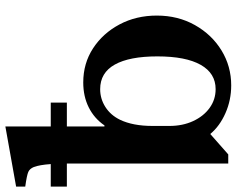

<svg xmlns="http://www.w3.org/2000/svg" viewBox="-104 -767 881 715"><g transform="rotate(-90 336.5 -409.5)"><path d="M312 -601H223V-461H227Q253 -499 294 -519.5Q335 -540 387 -540Q458 -540 514 -503.5Q570 -467 603 -405Q636 -343 636 -266Q636 -187 600.5 -124Q565 -61 506 -25Q447 11 376 11Q321 11 272.5 -10.5Q224 -32 195 -67L119 0H85V-595Q85 -599 85 -601H-1V-661H83Q80 -703 72 -724Q66 -739 54 -744.5Q42 -750 -1 -756V-790L223 -830V-661H312ZM225 -282V-219Q225 -170 243 -131Q261 -92 292 -69.5Q323 -47 362 -47Q421 -47 452.5 -102.5Q484 -158 484 -264Q484 -368 453.5 -422.5Q423 -477 362 -477Q326 -477 295.5 -457.5Q265 -438 248 -403Q225 -355 225 -282Z"/></g></svg>

Font: Libre Baskerville
Style: Bold
Weight: 700
Designer: Pablo Impallari, Rodrigo Fuenzalida
Foundry: Pablo Impallari, Rodrigo Fuenzalida
Version: Version 1.051; ttfautohint (v1.8.4.7-5d5b)